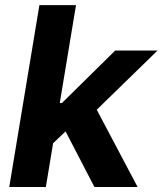

<svg xmlns="http://www.w3.org/2000/svg" viewBox="-20 -748 650 768"><path d="M176.5 -159.9 205.6 -336H227.8L440.9 -545.9H610.2L329 -272.1H294.5ZM17 0 137.6 -727.5H284L163.4 0ZM357.7 0 233.5 -239.4 349 -343.3 530.4 0Z"/></svg>

Font: Inter Variable
Style: Italic
Weight: 400
Italic angle: -9.39999°
Designer: Rasmus Andersson
Foundry: rsms
Version: Version 4.001;git-9221beed3